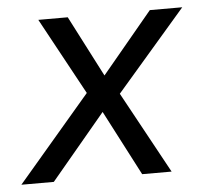

<svg xmlns="http://www.w3.org/2000/svg" viewBox="-60 -534 613 578"><g transform="rotate(-5 246.5 -245.0)"><path d="M-18 0 215 -273 217 -231 76 -490H165L266 -294H250L413 -490H511L289 -233L288 -271L436 0H347L239 -208H254L80 0Z"/></g></svg>

Font: Nunito Sans 10pt SemiCondensed
Style: Italic
Weight: 400
Width: 4
Italic angle: -9°
Designer: Vernon Adams
Foundry: Vernon Adams
Version: Version 3.101;gftools[0.9.27]